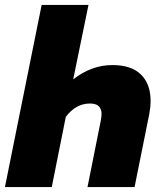

<svg xmlns="http://www.w3.org/2000/svg" viewBox="-30 -759 647 779"><path d="M139 -739H329L267 -437Q341 -495 426 -495Q503 -495 542 -456.5Q581 -418 581 -350Q581 -325 576 -298L516 0H325L379 -270Q382 -285 382 -297Q382 -339 335 -339Q278 -339 237 -285L180 0H-10Z"/></svg>

Font: Readiness ExtraBold
Style: Italic
Weight: 800
Italic angle: -12°
Designer: Katatrad Team
Foundry: CadsonDemak
Version: Version 1.00;January 16, 2020;FontCreator 12.0.0.2550 64-bit